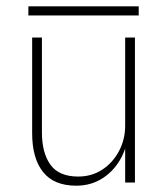

<svg xmlns="http://www.w3.org/2000/svg" viewBox="-20 -579 530 609"><path d="M377 0H408V-460H377ZM113 -159V-460H82V-156Q82 -77 116.5 -33.5Q151 10 222 10Q270 10 307.5 -15Q345 -40 366.5 -82.5Q388 -125 388 -180H377Q377 -137 357.5 -100Q338 -63 304.5 -41Q271 -19 228 -19Q167 -19 140 -56.5Q113 -94 113 -159ZM70 -530H420V-559H70Z"/></svg>

Font: Jost ExtraLight
Style: Regular
Weight: 250
Version: Version 3.710